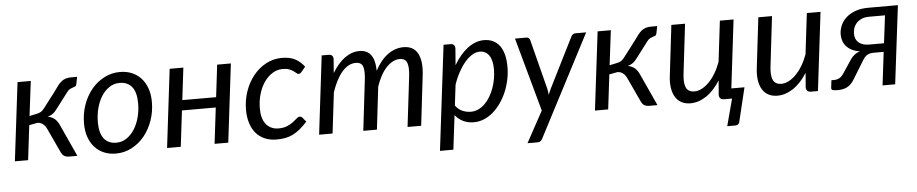

<svg xmlns="http://www.w3.org/2000/svg" viewBox="-41 -788 5902 1236"><g transform="rotate(-5 2910.5 -170.0)"><path d="M322 -424Q337.5 -446 349.5 -461.8Q361.5 -477.5 374 -487.5Q386.5 -497.5 401.5 -502.2Q416.5 -507 438 -507H475.5L466.5 -461Q464.5 -450 458.2 -446.8Q452 -443.5 443.2 -441Q434.5 -438.5 424.2 -433.5Q414 -428.5 403.5 -414.5L329 -316.5Q321.5 -306.5 314.5 -298.5Q307.5 -290.5 300 -284.8Q292.5 -279 283.8 -274.8Q275 -270.5 264 -268Q292.5 -262.5 310.2 -247Q328 -231.5 340 -203L433 0H382.5Q359.5 0 347.8 -7.8Q336 -15.5 329 -30L255 -189Q246.5 -208.5 231 -221.2Q215.5 -234 194.5 -234L141.5 -224L114.5 0H29L90.5 -506.5H176L148.5 -282.5L192 -291.5Q202 -293.5 209.5 -296Q217 -298.5 223.2 -302.2Q229.5 -306 235 -311.5Q240.5 -317 246 -324.5Z M690.5 -62.5Q727 -62.5 756.8 -82.5Q786.5 -102.5 807.8 -135.8Q829 -169 840.5 -212.5Q852 -256 852 -303.5Q852 -373.5 824.2 -408.8Q796.5 -444 744.5 -444Q707.5 -444 677.8 -424.2Q648 -404.5 627 -371.5Q606 -338.5 594.5 -295Q583 -251.5 583 -204Q583 -134 610.5 -98.2Q638 -62.5 690.5 -62.5ZM682 7Q640.5 7 606 -7.2Q571.5 -21.5 546.5 -48.5Q521.5 -75.5 507.5 -114.5Q493.5 -153.5 493.5 -203.5Q493.5 -267.5 513.5 -324Q533.5 -380.5 568.5 -422.8Q603.5 -465 650.8 -489.5Q698 -514 752.5 -514Q794 -514 828.5 -499.8Q863 -485.5 888 -458.5Q913 -431.5 927 -392.5Q941 -353.5 941 -304Q941 -240.5 921 -184Q901 -127.5 866.2 -85Q831.5 -42.5 784 -17.8Q736.5 7 682 7Z M1469 -506.5 1408 0H1319.5L1347.5 -232.5H1129L1101 0H1012.5L1073.5 -506.5H1162L1137 -298.5H1355.5L1380.5 -506.5Z M1920 -91Q1894 -62.5 1870.5 -43.5Q1847 -24.5 1823.5 -13.2Q1800 -2 1774.8 2.5Q1749.5 7 1720.5 7Q1676.5 7 1642.8 -8Q1609 -23 1586.2 -50.2Q1563.5 -77.5 1551.8 -115.8Q1540 -154 1540 -200Q1540 -261.5 1559.2 -318Q1578.5 -374.5 1613 -418Q1647.5 -461.5 1695.2 -487.5Q1743 -513.5 1799.5 -513.5Q1850 -513.5 1884 -495.8Q1918 -478 1943.5 -444L1915.5 -410.5Q1912 -406.5 1907.8 -404Q1903.5 -401.5 1898 -401.5Q1891 -401.5 1884.2 -407.8Q1877.5 -414 1866.5 -421.8Q1855.5 -429.5 1839.2 -435.8Q1823 -442 1797.5 -442Q1763 -442 1732.5 -423.2Q1702 -404.5 1679 -372Q1656 -339.5 1642.8 -295Q1629.5 -250.5 1629.5 -199.5Q1629.5 -168.5 1636.5 -143.2Q1643.5 -118 1657.5 -100.2Q1671.5 -82.5 1691.8 -72.8Q1712 -63 1739 -63Q1772.5 -63 1795.2 -73Q1818 -83 1833.5 -94.8Q1849 -106.5 1859.8 -116.5Q1870.5 -126.5 1881 -126.5Q1890.5 -126.5 1898 -118L1920 -91Z M1995 0 2056 -507H2100Q2130.5 -507 2130.5 -477L2123.5 -387Q2161 -449.5 2205.8 -481.8Q2250.5 -514 2299.5 -514Q2351 -514 2375.5 -478.8Q2400 -443.5 2400 -378Q2437.5 -447.5 2484.8 -480.8Q2532 -514 2584.5 -514Q2649.5 -514 2676.5 -464Q2703.5 -414 2692.5 -322.5L2654.5 0H2566.5L2605 -322.5Q2612 -382 2601.2 -411Q2590.5 -440 2553 -440Q2531.5 -440 2510.2 -429.2Q2489 -418.5 2469 -397.8Q2449 -377 2431.8 -346.2Q2414.5 -315.5 2401 -275.5V-275L2368.5 0H2280.5L2318.5 -322.5Q2326 -382 2316.5 -411Q2307 -440 2269.5 -440Q2245.5 -440 2223.2 -428Q2201 -416 2181.2 -393.2Q2161.5 -370.5 2144.5 -337.8Q2127.5 -305 2113.5 -264L2082 0Z M2761 171.5 2843.5 -507H2887.5Q2917.5 -507 2917.5 -477L2909 -369Q2928 -402 2950.5 -428.8Q2973 -455.5 2997.8 -474.5Q3022.5 -493.5 3049.5 -503.8Q3076.5 -514 3104.5 -514Q3169.5 -514 3205.2 -467Q3241 -420 3241 -329.5Q3241 -288.5 3232.5 -247.5Q3224 -206.5 3208.2 -169.2Q3192.5 -132 3170.2 -99.8Q3148 -67.5 3120.8 -43.8Q3093.5 -20 3061.5 -6.5Q3029.5 7 2994.5 7Q2957 7 2926.2 -7.8Q2895.5 -22.5 2874.5 -49.5L2847.5 171.5ZM3071 -442.5Q3047 -442.5 3022.5 -427.8Q2998 -413 2975.2 -386.5Q2952.5 -360 2932.5 -323.5Q2912.5 -287 2898 -243.5L2882 -111Q2901 -84.5 2927.5 -73.2Q2954 -62 2981.5 -62Q3007.5 -62 3030.5 -73Q3053.5 -84 3072.5 -102.8Q3091.5 -121.5 3106.5 -146.8Q3121.5 -172 3131.8 -200.8Q3142 -229.5 3147.5 -260.2Q3153 -291 3153 -321Q3153 -380.5 3131.5 -411.5Q3110 -442.5 3071 -442.5Z M3423 151Q3417.5 161.5 3410.2 166.5Q3403 171.5 3392 171.5H3326.5L3436.5 -30L3305 -506.5H3378.5Q3389.5 -506.5 3394.5 -501.2Q3399.5 -496 3402 -488L3483.5 -169Q3486 -158.5 3487.5 -148Q3489 -137.5 3490 -127Q3494 -137.5 3498.8 -148.2Q3503.5 -159 3508.5 -169.5L3668.5 -489Q3672.5 -497 3679.8 -501.8Q3687 -506.5 3694.5 -506.5H3765Z M4070.5 -424Q4086 -446 4098 -461.8Q4110 -477.5 4122.5 -487.5Q4135 -497.5 4150 -502.2Q4165 -507 4186.5 -507H4224L4215 -461Q4213 -450 4206.8 -446.8Q4200.5 -443.5 4191.8 -441Q4183 -438.5 4172.8 -433.5Q4162.5 -428.5 4152 -414.5L4077.5 -316.5Q4070 -306.5 4063 -298.5Q4056 -290.5 4048.5 -284.8Q4041 -279 4032.2 -274.8Q4023.5 -270.5 4012.5 -268Q4041 -262.5 4058.8 -247Q4076.5 -231.5 4088.5 -203L4181.5 0H4131Q4108 0 4096.2 -7.8Q4084.5 -15.5 4077.5 -30L4003.5 -189Q3995 -208.5 3979.5 -221.2Q3964 -234 3943 -234L3890 -224L3863 0H3777.5L3839 -506.5H3924.5L3897 -282.5L3940.5 -291.5Q3950.5 -293.5 3958 -296Q3965.5 -298.5 3971.8 -302.2Q3978 -306 3983.5 -311.5Q3989 -317 3994.5 -324.5Z M4717.5 -506.5 4664.5 -65.5H4749.5L4698 148Q4696.5 160.5 4688.8 167.5Q4681 174.5 4669.5 174.5H4617L4663.5 0H4612.5Q4580 0 4580 -32L4587.5 -124Q4547 -59.5 4497 -26.2Q4447 7 4394 7Q4362 7 4337.5 -5.8Q4313 -18.5 4297.8 -43Q4282.5 -67.5 4277 -103Q4271.5 -138.5 4277.5 -184.5L4315.5 -506.5H4404L4366 -184.5Q4359 -125 4373.2 -96Q4387.5 -67 4427 -67Q4450 -67 4474.2 -79.5Q4498.5 -92 4521.2 -115Q4544 -138 4563.5 -170.5Q4583 -203 4597.5 -243L4629 -506.5Z M4966 -506.5 4928 -184.5Q4921 -125 4935.2 -96Q4949.5 -67 4989 -67Q5012 -67 5036.2 -79.5Q5060.5 -92 5083.2 -115Q5106 -138 5125.5 -170.5Q5145 -203 5159.5 -243L5191 -506.5H5279.5L5218.5 0H5174.5Q5142 0 5142 -32L5149.5 -124Q5109 -59.5 5059 -26.2Q5009 7 4956 7Q4924 7 4899.5 -5.8Q4875 -18.5 4859.8 -43Q4844.5 -67.5 4839 -103Q4833.5 -138.5 4839.5 -184.5L4877.5 -506.5Z M5717.5 0H5636L5662 -214.5H5598Q5583 -214.5 5572 -211.5Q5561 -208.5 5552.8 -203Q5544.5 -197.5 5538 -189.8Q5531.5 -182 5525.5 -172L5455 -57Q5444 -38 5431.5 -25.8Q5419 -13.5 5405 -6.8Q5391 0 5376 2.5Q5361 5 5345 5Q5321.5 5 5312.8 1.2Q5304 -2.5 5305 -12.5L5311 -62H5328Q5347.5 -62 5362.8 -70.5Q5378 -79 5390.5 -98L5447 -183Q5458.5 -200.5 5473.5 -212.5Q5488.5 -224.5 5509.5 -231.5Q5478.5 -236 5456.8 -247.5Q5435 -259 5421.5 -275Q5408 -291 5402 -310.2Q5396 -329.5 5396 -350Q5396 -377 5407 -404.8Q5418 -432.5 5441.2 -455Q5464.5 -477.5 5501 -491.8Q5537.5 -506 5589 -506H5779.5ZM5481.5 -347.5Q5481.5 -311 5505.5 -290.2Q5529.5 -269.5 5572 -269.5H5669L5691 -448H5589Q5558.5 -448 5537.8 -438.2Q5517 -428.5 5504.5 -413.8Q5492 -399 5486.8 -381.2Q5481.5 -363.5 5481.5 -347.5Z"/></g></svg>

Font: Lato
Style: Italic
Weight: 400
Italic angle: -7°
Designer: Lukasz Dziedzic
Foundry: tyPoland Lukasz Dziedzic
Version: Version 2.007; 2014-02-27